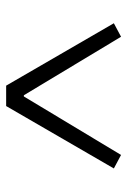

<svg xmlns="http://www.w3.org/2000/svg" viewBox="88 -826 423 640"><g transform="rotate(-90 300.0 -506.5)"><path d="M58 -339 266 -698H334L542 -339L497 -315L302 -639H298L103 -315Z"/></g></svg>

Font: IBM Plex Serif
Style: Regular
Weight: 400
Designer: Mike Abbink, Paul van der Laan, Pieter van Rosmalen
Foundry: Bold Monday
Version: Version 2.6